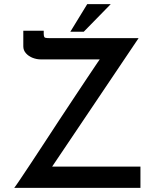

<svg xmlns="http://www.w3.org/2000/svg" viewBox="-20 -911 754 931"><path d="M49 0Q59 -13 80 -44.5Q101 -76 131 -121Q161 -166 195.5 -219Q230 -272 266.5 -327.5Q303 -383 338 -435.5Q373 -488 402.5 -532.5Q432 -577 453.5 -608.5Q475 -640 484 -652L497 -623H178Q158 -623 138.5 -630.5Q119 -638 106 -652.5Q93 -667 93 -686V-762H192V-749Q192 -730 199 -728Q206 -726 223 -726H652L224 -90L218 -103H661V0ZM517 -891 386 -757H321L403 -891Z"/></svg>

Font: Josefin Sans Thin Medium
Style: Regular
Weight: 500
Version: Version 2.000